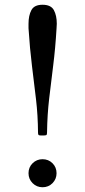

<svg xmlns="http://www.w3.org/2000/svg" viewBox="-20 -778 359 808"><path d="M218 -659Q213 -574 203.8 -501.8Q194.5 -429.5 186.8 -362Q179 -294.5 178 -222.5Q178 -214.5 176.5 -211.2Q175 -208 166 -208H150.5Q143.5 -208 141.8 -210.8Q140 -213.5 140 -220Q139.5 -292.5 131.5 -360.5Q123.5 -428.5 114.5 -501Q105.5 -573.5 100 -659V-678Q100 -712.5 112 -735.2Q124 -758 159 -758Q194.5 -758 206.8 -735.2Q219 -712.5 219 -678Q219 -673.5 218.5 -669Q218 -664.5 218 -659ZM100 -49Q100 -74 117.2 -91Q134.5 -108 159 -108Q184 -108 201 -91Q218 -74 218 -49Q218 -24.5 201 -7.2Q184 10 159 10Q134.5 10 117.2 -7.2Q100 -24.5 100 -49Z"/></svg>

Font: Besley* Narrow
Style: Regular
Weight: 400
Width: 4
Designer: Owen Earl
Foundry: indestructible type*
Version: Version 3.000; ttfautohint (v1.8.3)